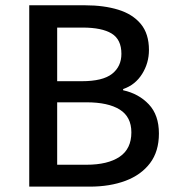

<svg xmlns="http://www.w3.org/2000/svg" viewBox="-20 -695 651 715"><path d="M88.9 0V-675.3H297.4Q366.7 -675.3 420.2 -658.9Q473.6 -642.6 504.2 -606Q534.7 -569.3 534.7 -508.8Q534.7 -460.4 509.3 -419.7Q483.9 -378.9 438.5 -363.3V-358.9Q496.6 -346.2 534.2 -306.4Q571.8 -266.6 571.8 -197.8Q571.8 -130.9 538.6 -87.2Q505.4 -43.5 447.3 -21.7Q389.2 0 314.5 0ZM192.9 -392.6H284.7Q362.3 -392.6 397.2 -419.9Q432.1 -447.3 432.1 -494.6Q432.1 -547.9 395.8 -570.1Q359.4 -592.3 287.6 -592.3H192.9ZM192.9 -81.5H301.8Q381.3 -81.5 425.3 -111.1Q469.2 -140.6 469.2 -202.1Q469.2 -259.8 426 -286.9Q382.8 -314 301.8 -314H192.9Z"/></svg>

Font: Akatab SemiBold
Style: Regular
Weight: 600
Designer: SIL Global
Foundry: SIL Global
Version: Version 4.100